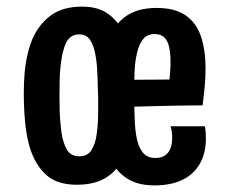

<svg xmlns="http://www.w3.org/2000/svg" viewBox="-20 -549 689 581"><path d="M212 10Q152 10 119 -20.5Q86 -51 70 -103Q60 -137 56 -179Q52 -221 52 -268Q52 -299 54.5 -328Q57 -357 63 -383Q69 -409 78 -431Q98 -476 134 -502.5Q170 -529 229 -529Q282 -529 314.5 -501.5Q347 -474 363 -429Q374 -396 379.5 -354Q385 -312 385 -264Q385 -222 381.5 -184Q378 -146 370 -115Q359 -76 339.5 -48Q320 -20 289 -5Q258 10 212 10ZM220 -76Q245 -76 257 -95Q269 -114 273 -146Q275 -161 276 -178Q277 -195 277 -214Q277 -233 277 -253Q276 -289 275 -320.5Q274 -352 270 -376Q265 -409 253.5 -427Q242 -445 220 -445Q206 -445 196 -438.5Q186 -432 180 -419.5Q174 -407 170 -390Q166 -373 163.5 -351.5Q161 -330 160.5 -306Q160 -282 160 -256Q160 -236 160.5 -217Q161 -198 162.5 -181Q164 -164 166 -148Q171 -115 183 -95.5Q195 -76 220 -76ZM447 12Q391 12 357 -14Q323 -40 305 -84Q290 -120 284 -165.5Q278 -211 278 -261Q278 -306 283.5 -346.5Q289 -387 301 -420Q320 -468 356.5 -496.5Q393 -525 454 -525Q510 -525 542.5 -502Q575 -479 588.5 -437.5Q602 -396 602 -342Q602 -316 599.5 -288Q597 -260 593 -230L492 -300Q494 -317 495 -332.5Q496 -348 496 -362Q496 -387 492 -406Q488 -425 477.5 -435.5Q467 -446 448 -446Q426 -446 413.5 -431Q401 -416 395 -390Q389 -367 387.5 -336Q386 -305 386 -270Q386 -245 386.5 -222Q387 -199 388 -178.5Q389 -158 392 -140Q397 -108 410.5 -89.5Q424 -71 450 -71Q469 -71 480 -79Q491 -87 496 -100.5Q501 -114 501 -131Q501 -140 500 -149Q499 -158 496 -167H600Q602 -157 602.5 -147.5Q603 -138 603 -129Q603 -86 585 -54Q567 -22 532.5 -5Q498 12 447 12ZM311 -223 308 -307 576 -309 593 -230Q593 -230 574 -230Q555 -230 523.5 -229.5Q492 -229 454.5 -228Q417 -227 379.5 -226Q342 -225 311 -223Z"/></svg>

Font: Truculenta
Style: Bold
Weight: 700
Designer: Ivan Castro, Eva Sanz & Omnibus-Type Team
Foundry: Omnibus-Type
Version: Version 1.002